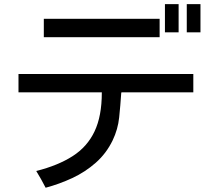

<svg xmlns="http://www.w3.org/2000/svg" viewBox="-20 -841 1040 918"><path d="M768.6 -686.5V-821.3H834V-686.5ZM873 -686.5V-821.3H938.5V-686.5ZM189.5 -663.1V-751H743.2V-663.1ZM198.2 56.6Q176.8 14.6 153.3 -23.4Q257.8 -49.8 327.6 -94.7Q397.5 -139.6 432.1 -212.9Q466.8 -286.1 466.8 -397.5V-399.4H68.4V-487.3H904.3V-399.4H560.5V-398.4L559.6 -395.5Q555.7 -336.9 549.8 -279.8Q543.9 -222.7 518.6 -169.9Q488.3 -107.4 438 -63Q387.7 -18.6 325.7 10.3Q263.7 39.1 198.2 56.6Z"/></svg>

Font: Kosugi
Style: Regular
Weight: 400
Version: Version 4.002